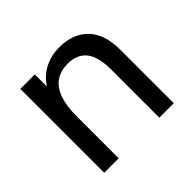

<svg xmlns="http://www.w3.org/2000/svg" viewBox="-125 -649 798 798"><g transform="rotate(-45 273.5 -250.5)"><path d="M72 0V-493H157V-388L137 -381Q151 -419 175 -445.5Q199 -472 233 -486.5Q267 -501 308 -501Q389 -501 435 -453.5Q481 -406 481 -313V0H396V-282Q396 -357 368.5 -392.5Q341 -428 285 -428Q244 -428 215.5 -409Q187 -390 172 -349.5Q157 -309 157 -246V0Z"/></g></svg>

Font: Hanken Grotesk
Style: Regular
Weight: 400
Designer: Alfredo Marco Pradil
Foundry: Hanken Design Co.
Version: Version 3.013